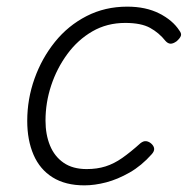

<svg xmlns="http://www.w3.org/2000/svg" viewBox="-20 -539 565 578"><path d="M234 19Q177 19 138.5 -5Q100 -29 81 -73Q62 -117 62 -175Q62 -241 84 -302.5Q106 -364 145.5 -413Q185 -462 240.5 -490.5Q296 -519 363 -519Q419 -519 459.5 -498.5Q500 -478 520 -447Q527 -438 524.5 -431Q522 -424 512 -415Q501 -407 493 -407.5Q485 -408 478 -416Q459 -440 432 -455Q405 -470 357 -470Q302 -470 258 -444.5Q214 -419 182.5 -376Q151 -333 134 -281.5Q117 -230 117 -176Q117 -134 130.5 -101Q144 -68 171.5 -49Q199 -30 241 -30Q272 -30 297.5 -38Q323 -46 348 -63.5Q373 -81 403 -108Q412 -115 420 -114Q428 -113 435 -107Q443 -100 444 -92Q445 -84 437 -75Q406 -40 370 -19.5Q334 1 299.5 10Q265 19 234 19Z"/></svg>

Font: Playwrite RO ExtraLight
Style: Regular
Weight: 250
Version: Version 1.002